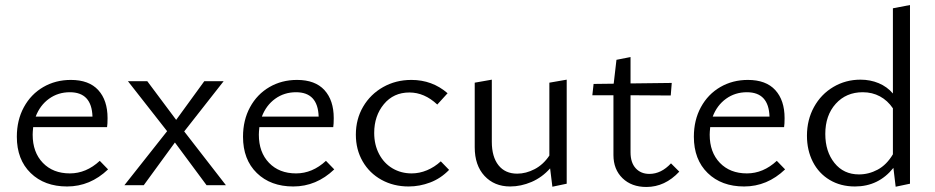

<svg xmlns="http://www.w3.org/2000/svg" viewBox="-20 -737 3719 764"><path d="M410 -63Q339 5 247 5Q157 5 102 -48.5Q47 -102 47 -193Q47 -259 75 -310.5Q103 -362 152 -390.5Q201 -419 262 -419Q334 -419 371 -378.5Q408 -338 408 -267Q408 -243 406 -231H112Q110 -211 110 -201Q110 -131 150.5 -89Q191 -47 258 -47Q323 -47 377 -97ZM122 -273H348Q345 -370 258 -370Q211 -370 175 -344Q139 -318 122 -273Z M645 -215 489 -414H566L681 -260L793 -414H870L713 -214L879 0H802L676 -170L552 0H475Z M1310 -63Q1239 5 1147 5Q1057 5 1002 -48.5Q947 -102 947 -193Q947 -259 975 -310.5Q1003 -362 1052 -390.5Q1101 -419 1162 -419Q1234 -419 1271 -378.5Q1308 -338 1308 -267Q1308 -243 1306 -231H1012Q1010 -211 1010 -201Q1010 -131 1050.5 -89Q1091 -47 1158 -47Q1223 -47 1277 -97ZM1022 -273H1248Q1245 -370 1158 -370Q1111 -370 1075 -344Q1039 -318 1022 -273Z M1396 -201Q1396 -263 1425 -312.5Q1454 -362 1504.5 -390.5Q1555 -419 1617 -419Q1700 -419 1761 -366L1720 -321Q1669 -369 1609 -369Q1546 -369 1507.5 -322.5Q1469 -276 1469 -208Q1469 -161 1488.5 -124Q1508 -87 1542 -67Q1576 -47 1618 -47Q1649 -47 1679 -59.5Q1709 -72 1734 -95L1767 -61Q1734 -27 1692 -11Q1650 5 1606 5Q1546 5 1498 -21.5Q1450 -48 1423 -95Q1396 -142 1396 -201Z M2235 -420V-6L2178 6L2169 -67Q2137 -31 2095 -13Q2053 5 2010 5Q1947 5 1908 -37Q1869 -79 1869 -151V-408L1937 -420V-173Q1937 -113 1963.5 -79.5Q1990 -46 2038 -46Q2073 -46 2107.5 -64Q2142 -82 2166 -118V-408Z M2683 -54Q2626 7 2552 7Q2493 7 2457 -28Q2421 -63 2421 -120V-358H2337L2342 -403L2422 -404L2433 -499L2489 -510V-405L2653 -407L2649 -357L2489 -358V-131Q2489 -90 2509.5 -67.5Q2530 -45 2564 -45Q2611 -45 2650 -87Z M3104 -63Q3033 5 2941 5Q2851 5 2796 -48.5Q2741 -102 2741 -193Q2741 -259 2769 -310.5Q2797 -362 2846 -390.5Q2895 -419 2956 -419Q3028 -419 3065 -378.5Q3102 -338 3102 -267Q3102 -243 3100 -231H2806Q2804 -211 2804 -201Q2804 -131 2844.5 -89Q2885 -47 2952 -47Q3017 -47 3071 -97ZM2816 -273H3042Q3039 -370 2952 -370Q2905 -370 2869 -344Q2833 -318 2816 -273Z M3601 -717V-6L3544 6L3535 -69Q3476 5 3382 5Q3325 5 3281.5 -21Q3238 -47 3214.5 -93Q3191 -139 3191 -197Q3191 -260 3219 -311Q3247 -362 3296 -391Q3345 -420 3404 -420Q3443 -420 3476.5 -406Q3510 -392 3533 -365V-704ZM3533 -123V-306Q3512 -337 3481.5 -353.5Q3451 -370 3413 -370Q3347 -370 3305.5 -324Q3264 -278 3264 -204Q3264 -134 3300.5 -88.5Q3337 -43 3398 -43Q3437 -43 3472.5 -62Q3508 -81 3533 -123Z"/></svg>

Font: Ysabeau
Style: Regular
Weight: 400
Designer: Christian Thalmann (Catharsis Fonts)
Version: Version 0.003